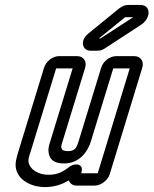

<svg xmlns="http://www.w3.org/2000/svg" viewBox="-20 -729 624 780"><path d="M311 -30C321 -64 284 -68 263 -52C239 -34 218 -19 177 -19C126 -19 91 -51 96 -83C97 -91 101 -102 106 -118L208 -451H275L184 -154C180 -141 170 -115 184 -89C195 -70 217 -65 241 -65C307 -65 339 -120 349 -154L440 -451H507L377 -25H310ZM291 25H364C390 25 418 4 426 -22L558 -454C566 -480 551 -501 525 -501H452C426 -501 399 -480 391 -454L299 -154C291 -128 284 -115 256 -115C238 -115 233 -121 233 -121C226 -134 228 -133 234 -154L326 -454C334 -480 319 -501 293 -501H220C194 -501 167 -480 159 -454L56 -118C51 -101 47 -88 45 -77C32 -8 98 31 162 31C200 31 231 21 259 4C264 15 274 25 291 25ZM382 -573 487 -658 489 -659H521L390 -574C389 -574 388 -573 388 -573ZM347 -523H375C387 -523 395 -525 407 -533L554 -629C581 -647 590 -677 579 -695C574 -704 563 -709 550 -709H503C489 -709 477 -705 463 -694L338 -592C303 -563 315 -523 347 -523Z"/></svg>

Font: DIN Rundschrift
Style: BreitKontKu
Weight: 400
Width: 7
Version: Version 1.027